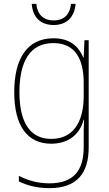

<svg xmlns="http://www.w3.org/2000/svg" viewBox="-20 -737 564 998"><path d="M373 -717H349C344 -666 317 -631 259 -631C203 -631 173 -665 169 -717H145C150 -645 193 -607 259 -607C326 -607 367 -647 373 -717ZM258 -538C120 -538 54 -431 54 -258C54 -79 125 10 246 10C335 10 394 -37 415 -115H417C415 -75 415 -51 415 -15V29C415 148 363 216 237 216C173 216 121 199 78 177V206C120 226 170 241 237 241C383 241 441 160 441 29V-528H419L415 -438H413C390 -493 346 -538 258 -538ZM258 -513C376 -513 415 -422 415 -307V-237C415 -132 380 -15 246 -15C139 -15 81 -97 81 -258C81 -415 134 -513 258 -513Z"/></svg>

Font: Noto Sans Arabic SemCond Thin
Style: Regular
Weight: 100
Width: 4
Designer: Monotype Design Team, Nadine Chahine, Nizar Qandah and Khaled Hosny
Foundry: Monotype Imaging Inc.
Version: Version 2.012